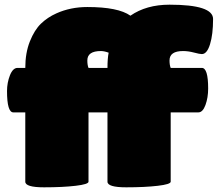

<svg xmlns="http://www.w3.org/2000/svg" viewBox="-20 -800 950 820"><path d="M358 -320V-24Q358 -13 303 -6.5Q248 0 168 0Q88 0 88 -24V-320H37Q10 -320 10 -411Q10 -447 22.5 -478.5Q35 -510 55 -510H88Q88 -574 107.5 -623Q127 -672 155 -699Q183 -726 221 -743Q281 -770 353 -770Q485 -770 537 -733Q605 -780 704 -780Q890 -780 890 -719Q890 -653 877 -611Q864 -569 842 -569Q833 -569 808.5 -575.5Q784 -582 762 -582Q704 -582 704 -542Q704 -522 709 -510H842Q869 -510 869 -422Q869 -383 857.5 -351.5Q846 -320 827 -320H709V-24Q709 -13 654 -6.5Q599 0 519 0Q439 0 439 -24V-320ZM353 -542Q353 -522 358 -510H439Q439 -550 444 -575Q425 -582 411 -582Q353 -582 353 -542Z"/></svg>

Font: Titan One
Style: Regular
Weight: 400
Designer: Rodrigo Fuenzalida
Foundry: Rodrigo Fuenzalida
Version: Version 1.001